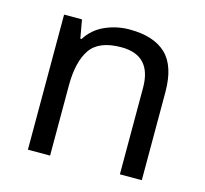

<svg xmlns="http://www.w3.org/2000/svg" viewBox="-85 -641 787 736"><g transform="rotate(15 309.0 -273.0)"><path d="M343 -546Q439 -546 488 -499.5Q537 -453 537 -349V0H450V-343Q450 -472 330 -472Q241 -472 207 -422Q173 -372 173 -278V0H85V-536H156L169 -463H174Q200 -505 246 -525.5Q292 -546 343 -546Z"/></g></svg>

Font: Noto Sans Living
Style: Regular
Weight: 400
Designer: Monotype Design Team
Foundry: Monotype Imaging Inc.
Version: Version 2.013; ttfautohint (v1.8.4.7-5d5b)